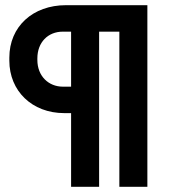

<svg xmlns="http://www.w3.org/2000/svg" viewBox="-20 -720 654 740"><path d="M254 0H362V-598H440V0H548V-700H234C107 -700 16 -618 16 -498V-486C16 -370 103 -284 228 -284H254ZM124 -489V-495C124 -557 165 -598 222 -598H254V-386H222C168 -386 124 -426 124 -489Z"/></svg>

Font: Meta Space
Style: Bold
Weight: 700
Designer: Meta Pool / Florian Karsten
Foundry: Meta Pool / Florian Karsten
Version: Version 2.000;Glyphs 3.1.1 (3137)